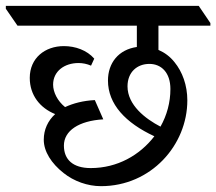

<svg xmlns="http://www.w3.org/2000/svg" viewBox="-60 -643 741 658"><path d="M286 -5C458 -5 582 -146 582 -299C582 -351 565 -397 538 -430C523 -449 504 -463 483 -472V-555H661V-564L621 -623H-40V-613L0 -555H409V-482C346 -473 310 -427 310 -367C310 -286 370 -222 469 -176C419 -111 342 -67 251 -67C190 -67 159 -96 159 -144C159 -195 210 -229 294 -234L265 -300C225 -298 191 -289 163 -276C137 -297 122 -327 122 -353C122 -399 161 -427 209 -427C224 -427 238 -424 252 -418L263 -442C238 -471 198 -485 159 -485C94 -485 42 -444 42 -376C42 -317 77 -273 129 -252C104 -229 90 -199 90 -164C90 -124 116 -83 158 -50C193 -22 240 -5 286 -5ZM377 -347C377 -396 410 -424 452 -424C493 -424 524 -394 524 -338C524 -292 512 -248 490 -209C438 -236 377 -283 377 -347Z"/></svg>

Font: Noto Serif Devanagari
Style: Regular
Weight: 400
Designer: Universal Thirst, Indian Type Foundry and the Monotype Design Team
Foundry: Monotype Imaging Inc.
Version: Version 2.004